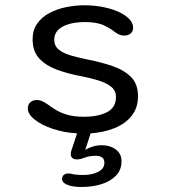

<svg xmlns="http://www.w3.org/2000/svg" viewBox="-20 -508 659 745"><path d="M296.5 217.5Q283.5 217.5 271.5 216.2Q259.5 215 249.5 212Q221 203.5 221 186.5Q221 176 227.8 170.5Q234.5 165 245.5 165Q253.5 165 264.5 168Q271.5 169.5 281.8 170.2Q292 171 302 171Q337 171 361 158.8Q385 146.5 385 123.5Q385 109 376 102.8Q367 96.5 353 96.5Q338.5 96.5 327.5 98.5Q316.5 100.5 307.5 104Q300 107 292.8 108.8Q285.5 110.5 277.5 110.5Q266.5 110.5 260.5 104.8Q254.5 99 254.5 89Q254.5 85 255.8 79.8Q257 74.5 259 70L279 9.5Q228.5 6.5 185 -8Q141.5 -22.5 114.8 -43.8Q88 -65 88 -87Q88 -102.5 97.8 -111.2Q107.5 -120 123.5 -120Q133 -120 142.2 -116Q151.5 -112 163.5 -104Q179.5 -92 198.2 -80.8Q217 -69.5 243 -62.2Q269 -55 305.5 -55Q361.5 -55 395.8 -73Q430 -91 430 -132Q430 -156 411.8 -171Q393.5 -186 362.2 -195.8Q331 -205.5 291.5 -213Q241.5 -222.5 199.2 -238.2Q157 -254 131.8 -281.8Q106.5 -309.5 106.5 -355.5Q106.5 -391 124 -416Q141.5 -441 170.5 -456.8Q199.5 -472.5 235.2 -480Q271 -487.5 307.5 -487.5Q344 -487.5 378 -481Q412 -474.5 438.5 -462.8Q465 -451 480.8 -435Q496.5 -419 496.5 -400.5Q496.5 -386 486.8 -378Q477 -370 462.5 -370Q452 -370 444 -373.2Q436 -376.5 426 -383.5Q412 -395.5 384.5 -409Q357 -422.5 308.5 -422.5Q290.5 -422.5 270 -419.5Q249.5 -416.5 231.2 -408.8Q213 -401 201.8 -387.5Q190.5 -374 190.5 -353.5Q190.5 -330 207.8 -315.8Q225 -301.5 254.8 -292.8Q284.5 -284 322.5 -276.5Q373.5 -266.5 417.8 -251.2Q462 -236 488.8 -208.8Q515.5 -181.5 515.5 -135Q515.5 -89.5 490.8 -58.5Q466 -27.5 424.2 -10.8Q382.5 6 331.5 9.5L311 73.5Q323.5 65.5 340.2 60.5Q357 55.5 375 55.5Q394 55.5 411.2 62Q428.5 68.5 440 82.2Q451.5 96 451.5 118Q451.5 151.5 429.8 173.8Q408 196 373 206.8Q338 217.5 296.5 217.5Z"/></svg>

Font: Sono ExtraLight Monospace
Style: Regular
Weight: 400
Version: Version 2.112